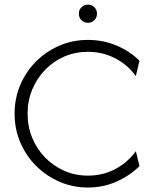

<svg xmlns="http://www.w3.org/2000/svg" viewBox="-20 -810 658 840"><path d="M364.6 10.4Q298.6 10.4 240.3 -14.9Q181.9 -40.3 137.8 -84.4Q93.8 -128.5 68.8 -187.2Q43.8 -245.8 43.8 -312.5Q43.8 -379.9 68.8 -438.5Q93.8 -497.2 137.8 -541.3Q181.9 -585.4 240.3 -610.4Q298.6 -635.4 364.6 -635.4Q430.6 -635.4 488.9 -611.1Q547.2 -586.8 590.3 -544.4L574.3 -477.1Q539.6 -525.7 484.7 -554.5Q429.9 -583.3 364.6 -583.3Q309 -583.3 261.1 -562.5Q213.2 -541.7 177.1 -504.2Q141 -466.7 120.8 -417.7Q100.7 -368.8 100.7 -312.5Q100.7 -256.2 120.8 -207.3Q141 -158.3 177.1 -121.2Q213.2 -84 261.1 -62.8Q309 -41.7 364.6 -41.7Q430.6 -41.7 485.1 -70.8Q539.6 -100 574.3 -148.6L590.3 -83.3Q546.5 -40.3 488.5 -14.9Q430.6 10.4 364.6 10.4ZM364.6 -710.4Q353.5 -710.4 344.4 -715.6Q335.4 -720.8 330.2 -729.9Q325 -738.9 325 -750Q325 -761.8 330.2 -770.5Q335.4 -779.2 344.4 -784.4Q353.5 -789.6 364.6 -789.6Q376.4 -789.6 385.1 -784.4Q393.7 -779.2 399 -770.5Q404.2 -761.8 404.2 -750Q404.2 -738.9 399 -729.9Q393.7 -720.8 385.1 -715.6Q376.4 -710.4 364.6 -710.4Z"/></svg>

Font: Afacad Flux Light
Style: Regular
Weight: 300
Designer: Kristian Moeller
Foundry: Dicotype
Version: Version 1.100